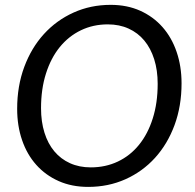

<svg xmlns="http://www.w3.org/2000/svg" viewBox="-20 -744 786 772"><path d="M710 -409Q710 -317.5 681.8 -241Q653.5 -164.5 603.2 -109.2Q553 -54 484.2 -23.2Q415.5 7.5 334.5 7.5Q268.5 7.5 215.8 -16Q163 -39.5 125.8 -81.2Q88.5 -123 68.8 -180.5Q49 -238 49 -306.5Q49 -398 77.5 -474.8Q106 -551.5 156.5 -607Q207 -662.5 275.8 -693.5Q344.5 -724.5 425 -724.5Q491 -724.5 543.8 -700.8Q596.5 -677 633.5 -635Q670.5 -593 690.2 -535.2Q710 -477.5 710 -409ZM614 -407Q614 -461.5 600 -505.8Q586 -550 560.2 -581Q534.5 -612 497.2 -629Q460 -646 413.5 -646Q354.5 -646 305.2 -622.2Q256 -598.5 220.2 -554.5Q184.5 -510.5 164.8 -448.2Q145 -386 145 -309Q145 -254.5 158.8 -210.5Q172.5 -166.5 198.5 -135.5Q224.5 -104.5 261.5 -87.8Q298.5 -71 345 -71Q404.5 -71 454 -94.5Q503.5 -118 539 -161.8Q574.5 -205.5 594.2 -267.8Q614 -330 614 -407Z"/></svg>

Font: Lato 2
Style: Italic
Weight: 400
Italic angle: -7°
Designer: Lukasz Dziedzic with Adam Twardoch and Botio Nikoltchev
Foundry: tyPoland Lukasz Dziedzic
Version: Version 2.015; 2015-08-06; http://www.latofonts.com/